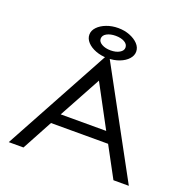

<svg xmlns="http://www.w3.org/2000/svg" viewBox="-139 -925 1028 1055"><g transform="rotate(20 375.0 -397.5)"><path d="M636 0 540 -178H206L110 0H24L369 -634H381L726 0ZM374 -487 240 -241H506ZM376 -619Q338 -619 306.5 -631Q275 -643 256.5 -663Q238 -683 238 -707Q238 -731 257 -751Q276 -771 307.5 -783Q339 -795 376 -795Q412 -795 443 -783Q474 -771 493 -751Q512 -731 512 -706Q512 -683 494 -663Q476 -643 445 -631Q414 -619 376 -619ZM377 -665Q408 -665 428.5 -677Q449 -689 449 -707Q449 -727 428.5 -738.5Q408 -750 377 -750Q346 -750 325 -738.5Q304 -727 304 -707Q304 -689 325 -677Q346 -665 377 -665Z"/></g></svg>

Font: Inconsolata ExtraExpanded Thin
Style: Regular
Weight: 100
Width: 8
Monospace: yes
Designer: Raph Levien, Cyreal, Brenton Simpson
Foundry: Raph Levien, Cyreal, Google
Version: Version 3.100; ttfautohint (v1.8.4.7-5d5b)